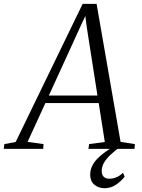

<svg xmlns="http://www.w3.org/2000/svg" viewBox="-80 -769 732 992"><path d="M-60.5 0 -57.5 -24.5 1 -35.5 347 -749H419L543 -36L617 -24.5L615 0H377L380.5 -24.5L461.5 -35.5L430 -236.5H154.5L62.5 -36L145 -24.5L143 0ZM172.5 -275.5H423.5L367 -637L361 -687L339 -639.5ZM459.5 203.5Q428 203 407 184.8Q386 166.5 386 134Q386 111 395.2 90.8Q404.5 70.5 420.8 53.2Q437 36 458 20.5Q479 5 502.5 -9L522.5 -20.5L540 -9.5Q512.5 10.5 491 30.8Q469.5 51 457.5 71.5Q445.5 92 445.5 114.5Q445.5 134 455.8 144.2Q466 154.5 484.5 154.5Q502 154.5 520.2 147.5Q538.5 140.5 555.5 123.5L564 144Q546.5 166.5 519.8 185Q493 203.5 459.5 203.5Z"/></svg>

Font: Merriweather 96pt Light
Style: Italic
Weight: 300
Italic angle: -7.8°
Version: Version 2.101